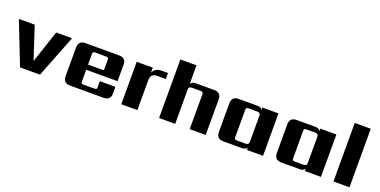

<svg xmlns="http://www.w3.org/2000/svg" viewBox="-18 -1366 4078 2062"><g transform="rotate(20 2021.0 -334.5)"><path d="M12 -485H193L315 -114L439 -485H620L430 0H202Z M878 -278H1059V-395Q1059 -414 1053 -420Q1047 -426 1028 -426H909Q889 -426 883.5 -420Q878 -414 878 -395ZM773 -485H1158Q1237 -485 1237 -406V-219H878V-90Q878 -70 883.5 -64.5Q889 -59 909 -59H1027Q1047 -59 1052.5 -64.5Q1058 -70 1058 -90V-154H1236V-79Q1236 0 1157 0H773Q694 0 694 -79V-406Q694 -485 773 -485Z M1652 -487H1716V-418H1616Q1543 -418 1543 -342V0H1359V-485H1543V-427Q1566 -487 1652 -487Z M2032 -485H2245Q2324 -485 2324 -406V0H2141V-395Q2141 -414 2135 -420Q2129 -426 2110 -426H2011Q1975 -426 1975 -395V0H1791V-669H1975V-456Q1989 -485 2032 -485Z M2661 -59H2759Q2795 -59 2795 -90V-395Q2795 -426 2759 -426H2661Q2641 -426 2635.5 -420Q2630 -414 2630 -395V-90Q2630 -70 2635.5 -64.5Q2641 -59 2661 -59ZM2795 -485H2979V0H2795V-29Q2781 0 2738 0H2525Q2446 0 2446 -79V-406Q2446 -485 2525 -485H2738Q2781 -485 2795 -456Z M3323 -59H3421Q3457 -59 3457 -90V-395Q3457 -426 3421 -426H3323Q3303 -426 3297.5 -420Q3292 -414 3292 -395V-90Q3292 -70 3297.5 -64.5Q3303 -59 3323 -59ZM3457 -485H3641V0H3457V-29Q3443 0 3400 0H3187Q3108 0 3108 -79V-406Q3108 -485 3187 -485H3400Q3443 -485 3457 -456Z M3967 0H3784V-669H3967Z"/></g></svg>

Font: Sarpanch ExtraBold
Style: Regular
Weight: 800
Designer: Manushi Parikh (Devanagari and Latin), Jyotish Sonowal (Devanagari)
Foundry: Indian Type Foundry
Version: Version 2.004;PS 1.0;hotconv 1.0.78;makeotf.lib2.5.61930; tt